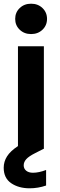

<svg xmlns="http://www.w3.org/2000/svg" viewBox="-28 -804 326 1037"><path d="M140 -620Q103 -620 78.5 -643.5Q54 -667 54 -702Q54 -737 78.5 -760.5Q103 -784 140 -784Q177 -784 201.5 -760.5Q226 -737 226 -702Q226 -667 201.5 -643.5Q177 -620 140 -620ZM100 89Q100 107 113.5 118Q127 129 150 129Q182 129 221 114V198Q178 213 132 213Q73 213 32.5 185.5Q-8 158 -8 102Q-8 69 10 40.5Q28 12 69 -15V-554H209V0H207L162 23Q128 40 114 55.5Q100 71 100 89Z"/></svg>

Font: MSTAGE SemiBold
Style: Regular
Weight: 600
Designer: Ninad Kale (Devanagari), Jonny Pinhorn (Latin)
Foundry: Indian Type Foundry
Version: 4.004